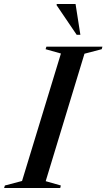

<svg xmlns="http://www.w3.org/2000/svg" viewBox="-58 -938 530 958"><path d="M246 -671 169.5 -692.5 173.5 -705H453L449.5 -692.5L363.5 -670L170 -34L245.5 -12.5L242.5 0H-37.5L-33.5 -12.5L52 -35ZM343 -764.5H324.5L224.5 -912L225 -918H319Z"/></svg>

Font: Newsreader 60pt Medium
Style: Italic
Weight: 500
Italic angle: -17°
Designer: Hugues Gentile
Foundry: Production Type
Version: Version 1.003